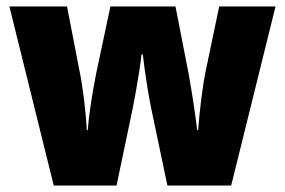

<svg xmlns="http://www.w3.org/2000/svg" viewBox="-20 -573 880 593"><path d="M446 -243Q441 -268 436 -298.5Q431 -329 427 -358Q423 -387 421 -405H417Q415 -385 410.5 -355.5Q406 -326 400.5 -295Q395 -264 390 -239L340 0H146L9 -553H187L225 -357Q233 -319 239.5 -266.5Q246 -214 248 -171H251Q253 -197 257.5 -230Q262 -263 267.5 -294.5Q273 -326 277 -346L321 -553H522L563 -343Q570 -304 577.5 -255Q585 -206 589 -171H592Q595 -214 601.5 -266.5Q608 -319 616 -357L657 -553H831L694 0H497Z"/></svg>

Font: Noto Sans Hebrew SemiCondensed Black
Style: Regular
Weight: 900
Width: 4
Designer: Ben Nathan
Foundry: Google LLC
Version: Version 3.001; ttfautohint (v1.8.4.7-5d5b)